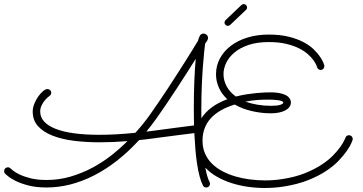

<svg xmlns="http://www.w3.org/2000/svg" viewBox="-69 -892 1772 938"><path d="M955.1 -2.4Q957 1 957 5.9Q957 13.2 951.9 18.6Q946.8 23.9 938.5 23.9Q933.1 23.9 929 21.5Q924.8 19 922.4 14.2Q913.1 -3.9 906 -31Q898.9 -58.1 893.8 -91.3Q888.7 -124.5 885.5 -162.8Q882.3 -201.2 880.4 -241.7Q843.8 -237.3 798.1 -231.4Q752.4 -225.6 693.8 -217.8Q652.8 -211.9 610.4 -207.5Q505.9 -93.8 390.4 -34.9Q274.9 23.9 158.7 23.9Q106.9 23.9 69.1 13.9Q31.2 3.9 6.6 -8.5Q-18.1 -21 -30.5 -31.7Q-43 -42.5 -43.9 -43.5Q-48.8 -48.3 -48.8 -56.2Q-48.8 -64 -43.5 -69.3Q-38.1 -74.7 -30.8 -74.7Q-22.5 -74.7 -17.1 -68.8Q-16.1 -67.9 -5.4 -58.8Q5.4 -49.8 26.6 -39.6Q47.9 -29.3 80.6 -21Q113.3 -12.7 158.2 -12.7Q219.7 -12.7 275.9 -29.3Q332 -45.9 382.1 -72.5Q432.1 -99.1 475.3 -133.3Q518.6 -167.5 553.7 -202.6Q519 -199.7 484.9 -198.2Q450.7 -196.8 417.5 -196.8Q352.1 -196.8 293 -204.1Q233.9 -211.4 189 -228.8Q144 -246.1 117.4 -274.9Q90.8 -303.7 90.8 -346.7Q90.8 -366.2 98.9 -385.7Q106.9 -405.3 118.2 -421.1Q129.4 -437 141.6 -447Q153.8 -457 162.6 -457Q169.4 -457 175.3 -452.1Q181.2 -447.3 181.2 -439Q181.2 -434.6 179.2 -430.4Q177.2 -426.3 173.3 -423.8Q172.4 -422.9 165 -417Q157.7 -411.1 149.4 -401.1Q141.1 -391.1 134.3 -377.2Q127.4 -363.3 127.4 -347.2Q127.4 -319.3 146.7 -298.1Q166 -276.9 202.9 -262.5Q239.7 -248 293.5 -240.7Q347.2 -233.4 416 -233.4Q455.6 -233.4 499.5 -235.8Q543.5 -238.3 592.3 -243.2Q615.7 -269 633.8 -292Q651.9 -314.9 664.6 -333Q685.5 -362.8 708.5 -396.5Q731.4 -430.2 754.2 -464.8Q776.9 -499.5 798.6 -533.4Q820.3 -567.4 839.4 -597.4Q858.4 -627.4 873.5 -652.1Q888.7 -676.8 898.4 -692.9Q901.4 -706.1 907.2 -717Q913.1 -728 926.3 -728Q933.6 -728 940.4 -721.9Q947.3 -715.8 947.3 -706.5Q947.3 -699.7 942.4 -691.9Q937.5 -684.1 933.1 -678.7Q931.6 -669.4 928.5 -639.2Q925.3 -608.9 922.1 -565.2Q918.9 -521.5 916.7 -469Q914.6 -416.5 914.6 -362.8V-314Q954.1 -375 1041.5 -407.2Q1013.7 -433.1 1000 -464.4Q986.3 -495.6 986.3 -529.3Q986.3 -571.3 1005.6 -606.9Q1024.9 -642.6 1059.1 -668.5Q1093.3 -694.3 1140.4 -708.7Q1187.5 -723.1 1243.7 -723.1Q1300.3 -723.1 1342.5 -712.4Q1384.8 -701.7 1414.8 -685.5Q1444.8 -669.4 1464.1 -650.4Q1483.4 -631.3 1494.6 -614.7Q1505.9 -598.1 1510.3 -586.7Q1514.6 -575.2 1515.1 -573.7Q1515.6 -571.8 1515.6 -568.4Q1515.6 -561.5 1510.5 -555.9Q1505.4 -550.3 1497.1 -550.3Q1491.2 -550.3 1486.6 -554Q1481.9 -557.6 1480 -564Q1480 -564.9 1476.1 -574.5Q1472.2 -584 1462.4 -597.7Q1452.6 -611.3 1435.8 -626.7Q1418.9 -642.1 1392.6 -655.5Q1366.2 -668.9 1329.6 -677.7Q1293 -686.5 1243.7 -686.5Q1187 -686.5 1145.3 -672.4Q1103.5 -658.2 1076.4 -635.5Q1049.3 -612.8 1036.1 -585Q1022.9 -557.1 1022.9 -530.3Q1022.9 -498.5 1038.6 -469.7Q1054.2 -440.9 1083.5 -420.4Q1109.9 -427.2 1135.3 -431.2Q1160.6 -435.1 1183.1 -437.3Q1205.6 -439.5 1223.9 -440.2Q1242.2 -440.9 1253.9 -440.9Q1275.4 -440.9 1293.5 -437.7Q1311.5 -434.6 1324.5 -428.5Q1337.4 -422.4 1344.7 -412.8Q1352.1 -403.3 1352.1 -391.1Q1352.1 -378.9 1344.7 -369.1Q1337.4 -359.4 1324.5 -352.5Q1311.5 -345.7 1293.5 -342Q1275.4 -338.4 1253.9 -338.4Q1230.5 -338.4 1206.5 -341.3Q1182.6 -344.2 1159.9 -349.6Q1137.2 -355 1116.2 -363Q1095.2 -371.1 1078.1 -381.3Q1000.5 -357.9 960.4 -313.7Q920.4 -269.5 920.4 -204.6Q920.4 -169.4 932.9 -141.4Q945.3 -113.3 967.3 -91.8Q989.3 -70.3 1018.8 -54.9Q1048.3 -39.6 1082 -29.8Q1115.7 -20 1152.3 -15.4Q1189 -10.7 1225.1 -10.7Q1248.5 -10.7 1270.5 -12.5Q1292.5 -14.2 1313 -17.6Q1374.5 -27.3 1421.1 -46.1Q1467.8 -64.9 1501.7 -87.2Q1535.6 -109.4 1558.1 -132.6Q1580.6 -155.8 1594 -175Q1607.4 -194.3 1613 -206.5Q1618.7 -218.8 1618.7 -219.2Q1620.6 -225.1 1625.2 -228.3Q1629.9 -231.4 1635.7 -231.4Q1643.6 -231.4 1648.9 -226.1Q1654.3 -220.7 1654.3 -213.4Q1654.3 -211.4 1653.3 -207.5Q1652.8 -205.6 1646.5 -190.9Q1640.1 -176.3 1625.2 -154.8Q1610.4 -133.3 1585.9 -107.4Q1561.5 -81.5 1524.4 -56.9Q1487.3 -32.2 1436.5 -12Q1385.7 8.3 1318.8 19Q1273.9 26.4 1224.6 26.4Q1183.1 26.4 1141.6 20.5Q1100.1 14.6 1062 2.4Q1023.9 -9.8 991 -28.6Q958 -47.4 934.1 -73.2Q938 -50.8 943.1 -33Q948.2 -15.1 955.1 -2.4ZM689 -254.4Q746.6 -262.2 793.7 -268.3Q840.8 -274.4 878.9 -279.3Q878.4 -300.8 878.2 -321.5Q877.9 -342.3 877.9 -363.8Q877.9 -432.6 880.4 -495.4Q882.8 -558.1 887.2 -604.5Q867.7 -573.7 844 -536.4Q820.3 -499 794.9 -460.2Q769.5 -421.4 743.7 -383.3Q717.8 -345.2 694.3 -312Q682.6 -295.4 670.4 -279.8Q658.2 -264.2 646 -249Q656.7 -250 667.2 -251.5Q677.7 -252.9 689 -254.4ZM1314.9 -390.6Q1314.9 -394.5 1308.6 -397.5Q1302.2 -400.4 1292.2 -402.1Q1282.2 -403.8 1269.5 -404.5Q1256.8 -405.3 1243.7 -405.3Q1214.8 -405.3 1189 -403.6Q1163.1 -401.9 1129.9 -395.5Q1155.3 -386.2 1188.2 -380.6Q1221.2 -375 1254.9 -375Q1285.6 -375 1300.3 -379.9Q1314.9 -384.8 1314.9 -390.6ZM1032.7 -793.5 1110.8 -867.7Q1115.7 -872.1 1122.1 -872.1Q1128.4 -872.1 1133.3 -867.2Q1138.2 -862.3 1138.2 -855.5Q1138.2 -848.6 1133.3 -844.2L1055.2 -770Q1049.8 -765.6 1043.9 -765.6Q1037.1 -765.6 1032.5 -770.5Q1027.8 -775.4 1027.8 -781.7Q1027.8 -788.6 1032.7 -793.5Z"/></svg>

Font: Sacramento
Style: Regular
Weight: 400
Designer: Astigmatic (AOETI)
Foundry: Astigmatic (AOETI)
Version: Version 1.000